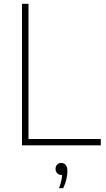

<svg xmlns="http://www.w3.org/2000/svg" viewBox="-20 -760 554 1004"><path d="M95 0V-740H129V-33H507V0ZM288.5 224Q299 197 302.2 177Q305.5 157 305.5 139L307.5 155H301.5Q288 155 279.2 146Q270.5 137 270.5 123Q270.5 109.5 278.8 100.8Q287 92 299.5 92Q314.5 92 323.5 102.5Q332.5 113 332.5 135Q332.5 153 327.2 176.8Q322 200.5 310.5 224Z"/></svg>

Font: Encode Sans SC Condensed Thin Thin
Style: Regular
Weight: 250
Version: Version 3.002